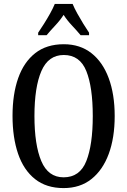

<svg xmlns="http://www.w3.org/2000/svg" viewBox="-20 -951 651 981"><path d="M305 10Q217 10 159 -36Q101 -82 72.5 -165Q44 -248 44 -359Q44 -470 73 -552Q102 -634 160 -679.5Q218 -725 306 -725Q389 -725 447 -679.5Q505 -634 535.5 -551.5Q566 -469 566 -358Q566 -247 535.5 -164.5Q505 -82 447 -36Q389 10 305 10ZM305 -45Q388 -45 421 -128Q454 -211 454 -358Q454 -506 421 -588Q388 -670 306 -670Q227 -670 191.5 -588Q156 -506 156 -358Q156 -211 191 -128Q226 -45 305 -45ZM175 -784Q188 -803 204.5 -829Q221 -855 236 -882Q251 -909 260 -931H351Q360 -909 375 -882Q390 -855 406 -829Q422 -803 435 -784V-771H392Q373 -794 348 -820.5Q323 -847 305 -875Q287 -847 262.5 -821Q238 -795 218 -771H175Z"/></svg>

Font: Noto Serif Lao ExtraCondensed Medium
Style: Regular
Weight: 500
Width: 2
Designer: Monotype Design Team
Foundry: Monotype Imaging Inc.
Version: Version 2.003; ttfautohint (v1.8.4.7-5d5b)